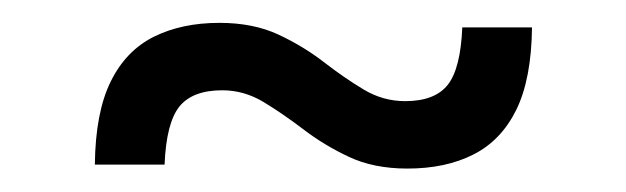

<svg xmlns="http://www.w3.org/2000/svg" viewBox="-20 -306 548 168"><path d="M63 -162Q63.5 -207.5 76.8 -234.5Q90 -261.5 114.5 -273.8Q139 -286 172 -286Q201.5 -286 223.5 -275.8Q245.5 -265.5 263.2 -251.8Q281 -238 298 -227.8Q315 -217.5 334.5 -217.5Q360.5 -217.5 371.8 -231.8Q383 -246 384.5 -282H445.5Q445 -237 431.8 -210Q418.5 -183 394.2 -170.8Q370 -158.5 336.5 -158.5Q307 -158.5 285.2 -168.8Q263.5 -179 245.5 -192.8Q227.5 -206.5 210.5 -216.8Q193.5 -227 174.5 -227Q148.5 -227 137 -212.8Q125.5 -198.5 124 -162Z"/></svg>

Font: Newsreader 24pt
Style: Bold
Weight: 700
Designer: Hugues Gentile
Foundry: Production Type
Version: Version 1.003